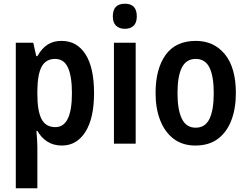

<svg xmlns="http://www.w3.org/2000/svg" viewBox="-20 -773 1331 1033"><path d="M311 -553Q394 -553 440 -481Q486 -409 486 -272Q486 -137 439.5 -63.5Q393 10 313 10Q268 10 235 -11Q202 -32 181 -69H176Q178 -45 179.5 -22.5Q181 0 181 17V240H65V-543H159L175 -471H181Q205 -513 236 -533Q267 -553 311 -553ZM277 -456Q227 -456 204.5 -415Q182 -374 181 -287V-265Q181 -176 203.5 -132.5Q226 -89 278 -89Q367 -89 367 -271Q367 -363 345.5 -409.5Q324 -456 277 -456Z M652 -753Q716 -753 716 -685Q716 -651 699 -634.5Q682 -618 652 -618Q622 -618 604.5 -634.5Q587 -651 587 -685Q587 -753 652 -753ZM710 -543V0H593V-543Z M1249 -272Q1249 -190 1225 -126.5Q1201 -63 1153 -26.5Q1105 10 1031 10Q962 10 914.5 -26Q867 -62 842 -125.5Q817 -189 817 -272Q817 -402 871 -477.5Q925 -553 1034 -553Q1131 -553 1190 -481Q1249 -409 1249 -272ZM935 -272Q935 -182 958.5 -134Q982 -86 1033 -86Q1084 -86 1107 -133.5Q1130 -181 1130 -272Q1130 -363 1107 -409.5Q1084 -456 1033 -456Q982 -456 958.5 -409.5Q935 -363 935 -272Z"/></svg>

Font: Noto Sans Lao Looped Condensed SemiBold
Style: Regular
Weight: 600
Width: 3
Designer: Mark Frömberg, Ben Mitchell
Foundry: The Fontpad Ltd
Version: Version 1.002; ttfautohint (v1.8.4.7-5d5b)